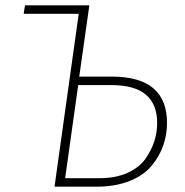

<svg xmlns="http://www.w3.org/2000/svg" viewBox="-20 -702 696 722"><path d="M400 -414Q608 -414 608 -240Q608 -196 594 -155.5Q580 -115 550.5 -79Q521 -43 467.5 -21.5Q414 0 343 0H185L276 -650H69L74 -682H316L278 -414ZM355 -32Q415 -32 459.5 -52Q504 -72 527 -105Q550 -138 560.5 -171.5Q571 -205 571 -239Q571 -382 400 -382H274L225 -32Z"/></svg>

Font: Fira Sans UltraLight
Style: Italic
Weight: 200
Italic angle: -8°
Designer: Carrois Corporate & Edenspiekermann AG
Foundry: Carrois Corporate GbR & Edenspiekermann AG
Version: Version 4.203;PS 004.203;hotconv 1.0.88;makeotf.lib2.5.64775